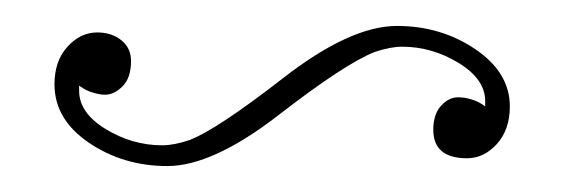

<svg xmlns="http://www.w3.org/2000/svg" viewBox="-20 -352 440 148"><path d="M286 -332Q320 -332 346.5 -314Q373 -296 373 -270Q373 -252 363 -241Q353 -230 340 -230Q314 -230 314 -252Q314 -264 320 -270.5Q326 -277 333 -277Q338 -277 343 -275.5Q348 -274 351 -272L354 -270V-274Q354 -291 333.5 -303.5Q313 -316 290 -316Q281 -316 269 -312Q246 -303 195 -263.5Q144 -224 109 -224Q75 -224 48.5 -242Q22 -260 22 -287Q22 -305 32 -316Q42 -327 55 -327Q66 -327 73.5 -321Q81 -315 81 -305Q81 -292 74.5 -285.5Q68 -279 61 -279Q57 -279 52 -280.5Q47 -282 44 -284L41 -286V-282Q41 -265 61.5 -252.5Q82 -240 105 -240Q114 -240 126 -244Q147 -252 198.5 -292Q250 -332 286 -332Z"/></svg>

Font: Pomorsky Unicode
Style: Medium
Weight: 500
Version: 1.1